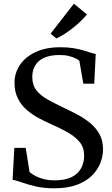

<svg xmlns="http://www.w3.org/2000/svg" viewBox="-20 -1007 608 1038"><path d="M274 11Q215.5 11 170.5 0.2Q125.5 -10.5 94.8 -21.8Q64 -33 48 -34.5L57.5 -207.5H119L140 -76.5Q153 -65.5 172.5 -55.2Q192 -45 218 -38.5Q244 -32 276 -32Q332 -32 367 -49.5Q402 -67 418.5 -97.2Q435 -127.5 435 -166Q435 -209 411 -238.5Q387 -268 346.5 -291Q306 -314 255.5 -336Q224.5 -350 190.2 -368Q156 -386 126 -411.5Q96 -437 77.2 -473.5Q58.5 -510 58.5 -560Q58.5 -612.5 87.8 -656Q117 -699.5 172.2 -725.5Q227.5 -751.5 304.5 -751.5Q343 -752 374.2 -747Q405.5 -742 429.5 -735Q453.5 -728 470.5 -722.2Q487.5 -716.5 497.5 -715.5L489.5 -554.5H430.5L409 -678.5Q403 -684.5 388 -691.8Q373 -699 350.8 -704.5Q328.5 -710 300 -709.5Q252.5 -709.5 220 -695.2Q187.5 -681 171 -654.2Q154.5 -627.5 154.5 -591.5Q154.5 -547.5 176.5 -519.2Q198.5 -491 237.5 -469.2Q276.5 -447.5 326.5 -423.5Q362 -407 398.8 -387.5Q435.5 -368 467 -342.2Q498.5 -316.5 517.8 -281.8Q537 -247 537 -199.5Q537 -162.5 522.2 -125Q507.5 -87.5 476 -56.8Q444.5 -26 394.5 -7.5Q344.5 11 274 11ZM284 -799.5 253.5 -825 379.5 -987 450 -929Q437 -912.5 417.2 -893.5Q397.5 -874.5 374.5 -856.2Q351.5 -838 328.2 -823Q305 -808 285 -799.5Z"/></svg>

Font: Merriweather 72pt
Style: Regular
Weight: 400
Version: Version 2.100